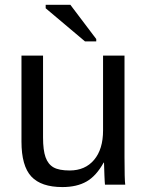

<svg xmlns="http://www.w3.org/2000/svg" viewBox="-20 -756 596 786"><path d="M156.2 -528.3V-193.4Q156.2 -141.1 166.5 -112.3Q176.8 -83.5 199.2 -70.8Q221.7 -58.1 265.1 -58.1Q328.6 -58.1 365.2 -101.6Q401.9 -145 401.9 -222.2V-528.3H489.7V-112.8Q489.7 -20.5 492.7 0H409.7Q409.2 -2.4 408.7 -13.2Q408.2 -23.9 407.5 -37.8Q406.7 -51.8 405.8 -90.3H404.3Q374 -35.6 334.2 -12.9Q294.4 9.8 235.4 9.8Q148.4 9.8 108.2 -33.4Q67.9 -76.7 67.9 -176.3V-528.3ZM328.1 -586.4 167 -722.2V-736.3H268.1L374 -596.2V-586.4Z"/></svg>

Font: Arial
Style: Regular
Weight: 400
Designer: Steve Matteson
Foundry: Ascender Corporation
Version: Version 2.00.3